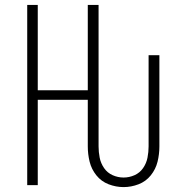

<svg xmlns="http://www.w3.org/2000/svg" viewBox="-20 -755 760 783"><path d="M484 8Q515 8 545 -3.5Q575 -15 595 -40Q615 -65 622.5 -95.5Q630 -126 630 -158V-530H586V-158Q586 -135 581.5 -112Q577 -89 563.5 -69.5Q550 -50 528.5 -40.5Q507 -31 484 -31Q461 -31 439.5 -40.5Q418 -50 404.5 -69.5Q391 -89 386.5 -112Q382 -135 382 -158V-735H338V-387H134V-735H91V0H134V-348H338V-158Q338 -126 345.5 -95.5Q353 -65 373 -40Q393 -15 423 -3.5Q453 8 484 8Z"/></svg>

Font: Iosevka Sparkle Extralight
Style: Regular
Weight: 200
Designer: Belleve Invis
Foundry: Belleve Invis
Version: Version 4.5.0; ttfautohint (v1.8.3)